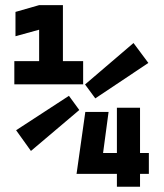

<svg xmlns="http://www.w3.org/2000/svg" viewBox="-20 -713 626 733"><path d="M272 -49.3 272.5 -50.8 305.7 -285.6H394.5L373.5 -128.9H426.3V-301.8H514.6V-128.9H548.3V-49.3H514.6V0H426.3V-49.3ZM34.7 -391.1V-479.5H129.4V-599.6L39.1 -574.7V-667.5L129.4 -693.4H220.2V-479.5H297.4V-391.1ZM98.1 -136.7 41.5 -215.8 243.2 -347.2 282.7 -293ZM343.8 -337.4 304.7 -390.6 489.7 -548.8 546.4 -472.7Z"/></svg>

Font: Cascadia Mono NF SemiBold
Style: Regular
Weight: 600
Monospace: yes
Designer: Aaron Bell
Foundry: Saja Typeworks
Version: Version 2404.023; ttfautohint (v1.8.4)